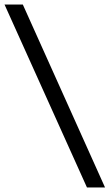

<svg xmlns="http://www.w3.org/2000/svg" viewBox="-53 -727 485 850"><path d="M412 103H332L-33 -707H48Z"/></svg>

Font: Hind Vadodara
Style: Regular
Weight: 400
Designer: Hitesh Malaviya
Foundry: Indian Type Foundry
Version: Version 1.001;PS 1.0;hotconv 1.0.86;makeotf.lib2.5.63406; tt